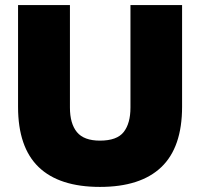

<svg xmlns="http://www.w3.org/2000/svg" viewBox="-20 -724 787 755"><path d="M696 -704V-304Q696 -145 614.5 -67Q533 11 373 11Q213 11 132 -67Q51 -145 51 -304V-704H255V-301Q255 -238 282.5 -204.5Q310 -171 373 -171Q440 -171 466.5 -205Q493 -239 493 -301V-704Z"/></svg>

Font: Prodigy Sans ExtraBold
Style: Regular
Weight: 800
Designer: Wei Huang
Foundry: Wei Huang
Version: Version 1.003; ttfautohint (v1.8.3)